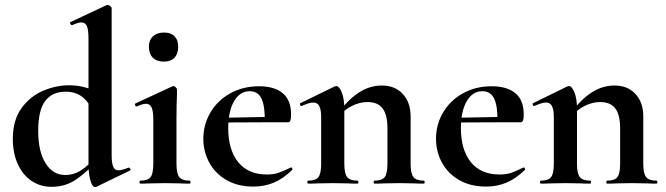

<svg xmlns="http://www.w3.org/2000/svg" viewBox="-20 -745 2701 779"><path d="M32 -182Q32 -258 67.5 -306.5Q103 -355 155.5 -377Q208 -399 261 -399Q322 -399 384 -368L361 -287Q340 -332 313 -352.5Q286 -373 246 -373Q192 -373 163.5 -335.5Q135 -298 135 -214Q135 -130 165 -82.5Q195 -35 244 -35Q280 -35 309.5 -54.5Q339 -74 372 -110L382 -101Q336 -50 291.5 -18.5Q247 13 189 13Q145 13 109.5 -10Q74 -33 53 -77.5Q32 -122 32 -182ZM461 -54Q474 -54 502 -65H503Q506 -65 508.5 -60Q511 -55 509 -54L371 13L366 14Q355 14 347 -12Q339 -38 339 -82V-589Q339 -624 332.5 -639Q326 -654 310 -654Q297 -654 273 -643H272Q268 -643 265.5 -648.5Q263 -654 265 -655L412 -724L416 -725Q421 -725 427 -720.5Q433 -716 433 -712V-116Q433 -82 439.5 -68Q446 -54 461 -54Z M549 -12Q580 -12 591 -26.5Q602 -41 602 -81V-260Q602 -294 595 -309Q588 -324 572 -324Q559 -324 535 -313H534Q530 -313 528 -318.5Q526 -324 529 -325L680 -395L683 -396Q688 -396 693 -391Q698 -386 698 -382V-360Q696 -320 696 -262V-81Q696 -41 707.5 -26.5Q719 -12 750 -12Q753 -12 753 -6Q753 0 750 0Q724 0 709 -1L649 -2L590 -1Q575 0 549 0Q546 0 546 -6Q546 -12 549 -12ZM584 -556Q584 -582 600.5 -597.5Q617 -613 645 -613Q673 -613 688 -598Q703 -583 703 -556Q703 -527 688 -511Q673 -495 645 -495Q616 -495 600 -511Q584 -527 584 -556Z M805 -182Q805 -240 834 -289Q863 -338 914.5 -366.5Q966 -395 1031 -395Q1093 -395 1127 -367Q1161 -339 1161 -280Q1161 -249 1150 -249H1054Q1056 -310 1042 -342.5Q1028 -375 993 -375Q953 -375 929.5 -334Q906 -293 906 -225Q906 -137 946.5 -87Q987 -37 1063 -37Q1090 -37 1109 -43.5Q1128 -50 1159 -65L1161 -66Q1163 -66 1165.5 -62Q1168 -58 1166 -56Q1129 -20 1091 -4Q1053 12 1008 12Q945 12 899 -14.5Q853 -41 829 -85.5Q805 -130 805 -182ZM870 -267 1089 -271V-249L871 -248Z M1499 -12Q1530 -12 1541 -26.5Q1552 -41 1552 -81V-225Q1552 -279 1532.5 -305Q1513 -331 1471 -331Q1440 -331 1408.5 -315.5Q1377 -300 1359 -275L1354 -287Q1390 -339 1434.5 -368.5Q1479 -398 1529 -398Q1583 -398 1614.5 -363.5Q1646 -329 1646 -273V-81Q1646 -41 1657.5 -26.5Q1669 -12 1700 -12Q1703 -12 1703 -6Q1703 0 1700 0Q1674 0 1659 -1L1599 -2L1541 -1Q1525 0 1499 0Q1496 0 1496 -6Q1496 -12 1499 -12ZM1230 -12Q1261 -12 1272 -26.5Q1283 -41 1283 -81V-269Q1283 -300 1275.5 -314.5Q1268 -329 1252 -329Q1235 -329 1204 -315H1202Q1199 -315 1197.5 -320Q1196 -325 1198 -326L1337 -394Q1343 -396 1344 -396Q1356 -396 1366.5 -370.5Q1377 -345 1377 -303V-81Q1377 -41 1388.5 -26.5Q1400 -12 1431 -12Q1434 -12 1434 -6Q1434 0 1431 0Q1405 0 1390 -1L1330 -2L1271 -1Q1256 0 1230 0Q1227 0 1227 -6Q1227 -12 1230 -12Z M1749 -182Q1749 -240 1778 -289Q1807 -338 1858.5 -366.5Q1910 -395 1975 -395Q2037 -395 2071 -367Q2105 -339 2105 -280Q2105 -249 2094 -249H1998Q2000 -310 1986 -342.5Q1972 -375 1937 -375Q1897 -375 1873.5 -334Q1850 -293 1850 -225Q1850 -137 1890.5 -87Q1931 -37 2007 -37Q2034 -37 2053 -43.5Q2072 -50 2103 -65L2105 -66Q2107 -66 2109.5 -62Q2112 -58 2110 -56Q2073 -20 2035 -4Q1997 12 1952 12Q1889 12 1843 -14.5Q1797 -41 1773 -85.5Q1749 -130 1749 -182ZM1814 -267 2033 -271V-249L1815 -248Z M2443 -12Q2474 -12 2485 -26.5Q2496 -41 2496 -81V-225Q2496 -279 2476.5 -305Q2457 -331 2415 -331Q2384 -331 2352.5 -315.5Q2321 -300 2303 -275L2298 -287Q2334 -339 2378.5 -368.5Q2423 -398 2473 -398Q2527 -398 2558.5 -363.5Q2590 -329 2590 -273V-81Q2590 -41 2601.5 -26.5Q2613 -12 2644 -12Q2647 -12 2647 -6Q2647 0 2644 0Q2618 0 2603 -1L2543 -2L2485 -1Q2469 0 2443 0Q2440 0 2440 -6Q2440 -12 2443 -12ZM2174 -12Q2205 -12 2216 -26.5Q2227 -41 2227 -81V-269Q2227 -300 2219.5 -314.5Q2212 -329 2196 -329Q2179 -329 2148 -315H2146Q2143 -315 2141.5 -320Q2140 -325 2142 -326L2281 -394Q2287 -396 2288 -396Q2300 -396 2310.5 -370.5Q2321 -345 2321 -303V-81Q2321 -41 2332.5 -26.5Q2344 -12 2375 -12Q2378 -12 2378 -6Q2378 0 2375 0Q2349 0 2334 -1L2274 -2L2215 -1Q2200 0 2174 0Q2171 0 2171 -6Q2171 -12 2174 -12Z"/></svg>

Font: Cormorant Garamond
Style: Bold
Weight: 700
Designer: Christian Thalmann (Catharsis Fonts)
Foundry: Catharsis Fonts
Version: Version 4.000